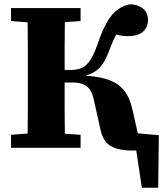

<svg xmlns="http://www.w3.org/2000/svg" viewBox="-20 -695 767 903"><path d="M451 -92 421 -227Q412 -271 388 -289Q364 -307 323 -307H284Q284 -240 284 -181Q284 -122 285 -66L359 -61V0H32V-61L110 -67Q111 -126 111 -185.5Q111 -245 111 -304V-353Q111 -412 111 -471.5Q111 -531 110 -590L32 -596V-657H359V-596L285 -591Q284 -532 284 -474Q284 -416 284 -366H313Q343 -366 364.5 -375.5Q386 -385 404 -411.5Q422 -438 439 -488Q471 -583 507 -625Q543 -667 593 -675Q631 -673 653.5 -654Q676 -635 676 -600Q676 -568 653 -546.5Q630 -525 580 -525Q551 -525 527 -533Q518 -517 510 -498Q502 -479 493 -456Q474 -403 448.5 -376.5Q423 -350 381 -339Q484 -333 534.5 -297.5Q585 -262 603 -179L628 -68L727 -59L724 188H647L621 13Q616 13 611.5 13Q607 13 602 13Q537 13 500 -8.5Q463 -30 451 -92Z"/></svg>

Font: Source Serif 4 SmText
Style: Bold
Weight: 700
Designer: Frank Grießhammer
Foundry: Adobe
Version: Version 4.005;hotconv 1.1.0;makeotfexe 2.6.0